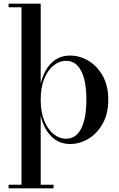

<svg xmlns="http://www.w3.org/2000/svg" viewBox="-20 -770 647 1040"><path d="M26.5 250V230.5H96.5V-730.5H26.5V-750H200.5V-316Q216.5 -387 257.8 -428Q299 -469 359.5 -469Q412.5 -469 459.8 -440.5Q507 -412 536.8 -358.5Q566.5 -305 566.5 -230Q566.5 -155 536.8 -101.2Q507 -47.5 459.8 -18.8Q412.5 10 359.5 10Q299 10 257.8 -31.5Q216.5 -73 200.5 -143.5V230.5H270V250ZM337.5 -18.5Q373.5 -18.5 398 -43Q422.5 -67.5 435.2 -114.8Q448 -162 448 -230Q448 -298 435.2 -345Q422.5 -392 398 -416.2Q373.5 -440.5 337.5 -440.5Q302 -440.5 270.8 -416Q239.5 -391.5 220 -344.5Q200.5 -297.5 200.5 -230Q200.5 -162.5 220 -115.2Q239.5 -68 270.8 -43.2Q302 -18.5 337.5 -18.5Z"/></svg>

Font: Bodoni Moda 11pt Medium
Style: Regular
Weight: 500
Designer: Owen Earl
Foundry: indestructible type
Version: Version 2.004